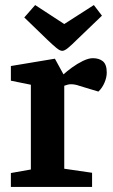

<svg xmlns="http://www.w3.org/2000/svg" viewBox="-20 -739 445 759"><path d="M23 0V-55L102 -69V-404L23 -420V-478L197 -507L231 -445Q244 -457 264.5 -472Q285 -487 307.5 -498Q330 -509 347 -509Q372 -509 387 -496.5Q402 -484 402 -452Q402 -433 393 -412Q384 -391 369 -377L296 -399Q285 -403 276.5 -404.5Q268 -406 261 -406Q253 -406 246.5 -404Q240 -402 234 -400V-72L344 -56V0ZM226 -538Q217 -538 203 -549.5Q189 -561 167 -582L76 -670L119 -719L234 -644L351 -719L383 -677L284 -582Q263 -561 249 -549.5Q235 -538 226 -538Z"/></svg>

Font: Faustina
Style: Bold
Weight: 700
Designer: Alfonso Garcia
Foundry: http://www.omnibus-type.com
Version: Version 1.200